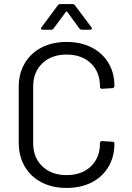

<svg xmlns="http://www.w3.org/2000/svg" viewBox="-20 -914 647 943"><path d="M307 9Q237 9 184 -18.5Q131 -46 101.5 -96.5Q72 -147 72 -213V-488Q72 -553 101.5 -603Q131 -653 184 -680.5Q237 -708 307 -708Q377 -708 430 -681Q483 -654 512.5 -605Q542 -556 542 -492Q542 -487 539 -484Q536 -481 532 -481L481 -478Q471 -478 471 -487V-490Q471 -561 426 -603.5Q381 -646 307 -646Q233 -646 188 -603Q143 -560 143 -490V-210Q143 -140 188 -97Q233 -54 307 -54Q381 -54 426 -96.5Q471 -139 471 -210V-212Q471 -221 481 -221L532 -218Q542 -218 542 -209Q542 -144 512.5 -94.5Q483 -45 430 -18Q377 9 307 9ZM190 -768Q184 -768 182.5 -770.5Q181 -773 181 -774Q181 -777 184 -780L264 -888Q268 -894 277 -894H335Q344 -894 348 -888L429 -780Q431 -778 431 -774Q431 -772 429 -770Q427 -768 423 -768H383Q374 -768 370 -774L310 -856Q309 -858 307 -858Q305 -858 304 -856L243 -774Q239 -768 230 -768Z"/></svg>

Font: LinhAnh
Style: Regular
Weight: 400
Designer: Jeremy Tribby
Foundry: Tribby Type
Version: Version 1.408